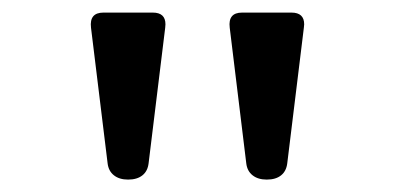

<svg xmlns="http://www.w3.org/2000/svg" viewBox="-20 -640 640 311"><path d="M248 -600.6 247.6 -595.2 220.7 -375.5Q219.2 -362.8 210.7 -356Q202.1 -349.1 187.5 -349.1Q173.3 -349.1 164.6 -356Q155.8 -362.8 154.3 -375.5L127.4 -595.2Q124.5 -619.6 147.5 -619.6H227.5Q248 -619.6 248 -600.6ZM472.7 -600.6 472.2 -595.2 445.3 -375.5Q443.8 -362.8 435.3 -356Q426.8 -349.1 412.1 -349.1Q397.9 -349.1 389.2 -356Q380.4 -362.8 378.9 -375.5L352.1 -595.2Q349.1 -619.6 372.1 -619.6H452.1Q472.7 -619.6 472.7 -600.6Z"/></svg>

Font: Courier Prime Code
Style: Regular
Weight: 400
Designer: Alan Dague-Greene
Foundry: Quote-Unquote Apps
Version: Version 3.0318